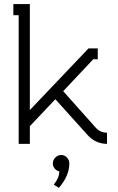

<svg xmlns="http://www.w3.org/2000/svg" viewBox="-20 -699 575 933"><path d="M241.2 198.2Q268.1 165.5 268.1 133.8Q254.9 130.9 245.8 120.1Q236.8 109.4 236.8 95.2Q236.8 78.6 249 66.4Q261.2 54.2 277.8 54.2Q293.9 54.2 305.4 66.7Q316.9 79.1 316.9 95.2Q316.9 155.3 266.1 213.9ZM44.9 -679.2H125V-164.1L410.2 -463.9H455.1V-411.1H433.1L287.1 -255.9L443.8 -80.1Q466.8 -54.2 500 -54.2V0Q443.4 0 403.8 -44.9L249 -216.8L125 -85.9V0H70.8V-625H44.9Z"/></svg>

Font: Rawengulk
Style: Demibold
Weight: 600
Version: Version 0.92